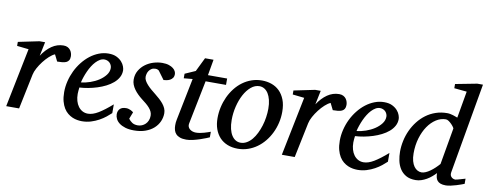

<svg xmlns="http://www.w3.org/2000/svg" viewBox="-63 -1043 3447 1361"><g transform="rotate(10 1660.5 -362.5)"><path d="M409.2 -426.8Q409.2 -409.2 402.8 -398.7Q396.5 -388.2 384.8 -382.8Q373 -377.4 356.7 -375.7Q340.3 -374 319.8 -374L295.9 -421.9Q277.3 -414.1 256.1 -394.8Q234.9 -375.5 215.8 -350.8Q196.8 -326.2 182.6 -300Q168.5 -273.9 164.1 -252L111.8 0H19L105 -424.8L21 -434.1V-462.9L171.9 -494.1H211.9L190.9 -393.1Q221.7 -440.4 260.7 -467.3Q299.8 -494.1 345.2 -494.1Q363.3 -494.1 375.5 -487.5Q387.7 -481 395.3 -470.7Q402.8 -460.4 406 -448.7Q409.2 -437 409.2 -426.8Z M702.1 -394Q702.1 -403.8 698.2 -413.3Q694.3 -422.9 687.5 -430.2Q680.7 -437.5 670.4 -442.1Q660.2 -446.8 647.9 -446.8Q631.3 -446.8 616.2 -438Q601.1 -429.2 587.2 -414.6Q573.2 -399.9 561.3 -380.9Q549.3 -361.8 539.8 -340.8Q530.3 -319.8 522.9 -298.3Q515.6 -276.9 511.2 -257.8Q543 -260.7 576.9 -272.5Q610.8 -284.2 638.7 -302.5Q666.5 -320.8 684.3 -344.2Q702.1 -367.7 702.1 -394ZM791 -393.1Q791 -365.7 778.3 -342.8Q765.6 -319.8 743.9 -301.3Q722.2 -282.7 693.6 -268.3Q665 -253.9 633.5 -243.9Q602.1 -233.9 569.3 -227.8Q536.6 -221.7 506.8 -220.2Q505.4 -210.4 504.2 -196.8Q502.9 -183.1 502.9 -173.8Q502.9 -146.5 509.5 -123.5Q516.1 -100.6 528.6 -83.7Q541 -66.9 558.6 -57.4Q576.2 -47.9 598.1 -47.9Q631.8 -47.9 672.4 -72.3Q712.9 -96.7 768.1 -145V-82Q753.9 -68.4 733.4 -52Q712.9 -35.6 686.8 -21.2Q660.6 -6.8 629.9 2.7Q599.1 12.2 564.9 12.2Q549.8 12.2 532 9.3Q514.2 6.3 496.6 -1.2Q479 -8.8 462.6 -22Q446.3 -35.2 433.8 -55.4Q421.4 -75.7 413.8 -103.8Q406.2 -131.8 406.2 -169.9Q406.2 -209.5 415.8 -248.8Q425.3 -288.1 442.6 -324Q460 -359.9 484.4 -390.9Q508.8 -421.9 538.1 -444.6Q567.4 -467.3 600.8 -480.2Q634.3 -493.2 669.9 -493.2Q704.6 -493.2 727.8 -481.7Q751 -470.2 765.1 -454.1Q779.3 -438 785.2 -420.9Q791 -403.8 791 -393.1Z M1157.2 -431.2Q1157.2 -413.6 1149.4 -403.1Q1141.6 -392.6 1130.4 -386.7Q1119.1 -380.9 1106.7 -378.7Q1094.2 -376.5 1085 -376L1040 -437Q1037.1 -439.5 1030.8 -442.1Q1024.4 -444.8 1015.1 -444.8Q998.5 -444.8 987.3 -437.7Q976.1 -430.7 969 -420.2Q961.9 -409.7 959 -397.7Q956.1 -385.7 956.1 -376Q956.1 -362.3 963.9 -348.4Q971.7 -334.5 984.4 -320.6Q997.1 -306.6 1012.9 -293.2Q1028.8 -279.8 1044.9 -267.1Q1061.5 -253.9 1076.9 -240Q1092.3 -226.1 1104.5 -211.2Q1116.7 -196.3 1124 -179.7Q1131.3 -163.1 1131.3 -145Q1131.3 -114.3 1118.9 -85.9Q1106.4 -57.6 1082.3 -35.6Q1058.1 -13.7 1022.2 -0.7Q986.3 12.2 939.9 12.2Q903.8 12.2 877.4 4.2Q851.1 -3.9 834 -16.8Q816.9 -29.8 808.6 -46.4Q800.3 -63 800.3 -80.1Q800.3 -104 814.7 -118.9Q829.1 -133.8 859.9 -133.8Q869.1 -133.8 877.4 -131.3Q885.7 -128.9 892.6 -125.7Q899.4 -122.6 904.5 -118.9Q909.7 -115.2 912.1 -112.8L893.1 -64Q903.8 -48.8 919.7 -38.3Q935.5 -27.8 960.9 -27.8Q976.1 -27.8 990.2 -33.7Q1004.4 -39.6 1015.4 -50.3Q1026.4 -61 1032.7 -76.4Q1039.1 -91.8 1039.1 -110.8Q1039.1 -126 1033 -139.4Q1026.9 -152.8 1015.9 -165.5Q1004.9 -178.2 990 -190.7Q975.1 -203.1 957 -216.8Q941.4 -229 927 -243.2Q912.6 -257.3 901.1 -273.2Q889.6 -289.1 882.8 -306.6Q876 -324.2 876 -342.8Q876 -379.4 892.6 -407.7Q909.2 -436 935.3 -455.3Q961.4 -474.6 993.4 -484.4Q1025.4 -494.1 1056.2 -494.1Q1084.5 -494.1 1103.8 -487.5Q1123 -481 1135 -471.4Q1147 -461.9 1152.1 -450.9Q1157.2 -439.9 1157.2 -431.2Z M1380.4 -418.9 1317.4 -105Q1314.5 -91.8 1318.4 -81.3Q1322.3 -70.8 1330.8 -63.7Q1339.4 -56.6 1350.8 -52.7Q1362.3 -48.8 1375 -48.8Q1389.2 -48.8 1404.3 -51.5Q1419.4 -54.2 1433.3 -58.1Q1447.3 -62 1459.2 -66.2Q1471.2 -70.3 1479 -73.2V-33.2Q1472.7 -30.3 1454.6 -22.9Q1436.5 -15.6 1413.1 -7.8Q1389.6 0 1363.8 6.1Q1337.9 12.2 1316.4 12.2Q1289.1 12.2 1271 5.6Q1252.9 -1 1242.2 -12.5Q1231.4 -23.9 1226.8 -39.8Q1222.2 -55.7 1222.2 -74.2Q1222.2 -84 1222.9 -94.2Q1223.6 -104.5 1226.1 -115.2L1287.1 -418.9L1224.1 -413.1V-445.8L1299.3 -479L1348.1 -579.1H1409.2L1389.2 -464.8H1527.3V-418.9Z M1852.1 -304.2Q1852.1 -339.8 1845.2 -367.2Q1838.4 -394.5 1826.7 -413.1Q1814.9 -431.6 1798.6 -441.4Q1782.2 -451.2 1763.2 -451.2Q1730.5 -451.2 1702.4 -427.5Q1674.3 -403.8 1653.8 -365.5Q1633.3 -327.1 1621.6 -279.1Q1609.9 -231 1609.9 -182.1Q1609.9 -145 1616.7 -117.2Q1623.5 -89.4 1635.7 -70.6Q1647.9 -51.8 1664.1 -42.5Q1680.2 -33.2 1699.2 -33.2Q1722.7 -33.2 1743.4 -45.2Q1764.2 -57.1 1781 -77.4Q1797.9 -97.7 1811 -124.5Q1824.2 -151.4 1833.5 -181.4Q1842.8 -211.4 1847.4 -243.2Q1852.1 -274.9 1852.1 -304.2ZM1953.1 -299.8Q1953.1 -259.3 1944.1 -220.5Q1935.1 -181.6 1918.2 -147Q1901.4 -112.3 1877.7 -83.3Q1854 -54.2 1824.5 -33Q1794.9 -11.7 1760.3 0.2Q1725.6 12.2 1687 12.2Q1646 12.2 1612.8 -1Q1579.6 -14.2 1556.6 -38.8Q1533.7 -63.5 1521.2 -98.4Q1508.8 -133.3 1508.8 -176.8Q1508.8 -217.3 1517.6 -256.6Q1526.4 -295.9 1542.7 -331.1Q1559.1 -366.2 1582.5 -396.2Q1606 -426.3 1635.5 -448Q1665 -469.7 1700 -481.9Q1734.9 -494.1 1773.9 -494.1Q1810.1 -494.1 1842.5 -482.9Q1875 -471.7 1899.7 -447.8Q1924.3 -423.8 1938.7 -387.2Q1953.1 -350.6 1953.1 -299.8Z M2393.1 -426.8Q2393.1 -409.2 2386.7 -398.7Q2380.4 -388.2 2368.7 -382.8Q2356.9 -377.4 2340.6 -375.7Q2324.2 -374 2303.7 -374L2279.8 -421.9Q2261.2 -414.1 2240 -394.8Q2218.8 -375.5 2199.7 -350.8Q2180.7 -326.2 2166.5 -300Q2152.3 -273.9 2147.9 -252L2095.7 0H2002.9L2088.9 -424.8L2004.9 -434.1V-462.9L2155.8 -494.1H2195.8L2174.8 -393.1Q2205.6 -440.4 2244.6 -467.3Q2283.7 -494.1 2329.1 -494.1Q2347.2 -494.1 2359.4 -487.5Q2371.6 -481 2379.2 -470.7Q2386.7 -460.4 2389.9 -448.7Q2393.1 -437 2393.1 -426.8Z M2686 -394Q2686 -403.8 2682.1 -413.3Q2678.2 -422.9 2671.4 -430.2Q2664.6 -437.5 2654.3 -442.1Q2644 -446.8 2631.8 -446.8Q2615.2 -446.8 2600.1 -438Q2585 -429.2 2571 -414.6Q2557.1 -399.9 2545.2 -380.9Q2533.2 -361.8 2523.7 -340.8Q2514.2 -319.8 2506.8 -298.3Q2499.5 -276.9 2495.1 -257.8Q2526.9 -260.7 2560.8 -272.5Q2594.7 -284.2 2622.6 -302.5Q2650.4 -320.8 2668.2 -344.2Q2686 -367.7 2686 -394ZM2774.9 -393.1Q2774.9 -365.7 2762.2 -342.8Q2749.5 -319.8 2727.8 -301.3Q2706.1 -282.7 2677.5 -268.3Q2648.9 -253.9 2617.4 -243.9Q2585.9 -233.9 2553.2 -227.8Q2520.5 -221.7 2490.7 -220.2Q2489.3 -210.4 2488 -196.8Q2486.8 -183.1 2486.8 -173.8Q2486.8 -146.5 2493.4 -123.5Q2500 -100.6 2512.5 -83.7Q2524.9 -66.9 2542.5 -57.4Q2560.1 -47.9 2582 -47.9Q2615.7 -47.9 2656.2 -72.3Q2696.8 -96.7 2752 -145V-82Q2737.8 -68.4 2717.3 -52Q2696.8 -35.6 2670.7 -21.2Q2644.5 -6.8 2613.8 2.7Q2583 12.2 2548.8 12.2Q2533.7 12.2 2515.9 9.3Q2498 6.3 2480.5 -1.2Q2462.9 -8.8 2446.5 -22Q2430.2 -35.2 2417.7 -55.4Q2405.3 -75.7 2397.7 -103.8Q2390.1 -131.8 2390.1 -169.9Q2390.1 -209.5 2399.7 -248.8Q2409.2 -288.1 2426.5 -324Q2443.8 -359.9 2468.3 -390.9Q2492.7 -421.9 2522 -444.6Q2551.3 -467.3 2584.7 -480.2Q2618.2 -493.2 2653.8 -493.2Q2688.5 -493.2 2711.7 -481.7Q2734.9 -470.2 2749 -454.1Q2763.2 -438 2769 -420.9Q2774.9 -403.8 2774.9 -393.1Z M3207 -85.9Q3204.6 -71.8 3208.5 -63Q3212.4 -54.2 3219 -49.1Q3225.6 -43.9 3232.7 -42Q3239.7 -40 3243.2 -40Q3246.6 -40 3257.1 -42.7Q3267.6 -45.4 3279.3 -48.8Q3291 -52.2 3301.3 -55.2L3314.9 -59.1V-22Q3309.1 -19.5 3293.5 -13.9Q3277.8 -8.3 3258.8 -2.4Q3239.7 3.4 3219.5 7.8Q3199.2 12.2 3184.1 12.2Q3161.1 12.2 3146.5 6.6Q3131.8 1 3123.5 -9Q3115.2 -19 3112.1 -32.7Q3108.9 -46.4 3108.9 -63Q3095.7 -48.8 3079.8 -35.4Q3064 -22 3045.9 -11.5Q3027.8 -1 3007.8 5.6Q2987.8 12.2 2966.8 12.2Q2924.8 12.2 2897.2 -3.9Q2869.6 -20 2853.5 -45.9Q2837.4 -71.8 2830.8 -103.5Q2824.2 -135.3 2824.2 -167Q2824.2 -206.5 2832.8 -246.3Q2841.3 -286.1 2858.2 -322.5Q2875 -358.9 2899.4 -390.1Q2923.8 -421.4 2955.1 -444.6Q2986.3 -467.8 3024.7 -481Q3063 -494.1 3106.9 -494.1Q3118.2 -494.1 3128.9 -491.9Q3139.6 -489.7 3149.4 -486.8Q3159.2 -483.9 3167.5 -480.5Q3175.8 -477.1 3182.1 -475.1L3215.8 -668L3125 -676.8V-707L3279.8 -736.8H3320.8ZM3168 -394Q3168.5 -396 3162.4 -405Q3156.2 -414.1 3146.7 -423.8Q3137.2 -433.6 3126 -441.4Q3114.7 -449.2 3105 -449.2Q3068.4 -449.2 3035.2 -428Q3002 -406.7 2976.6 -369.6Q2951.2 -332.5 2936 -282Q2920.9 -231.4 2920.9 -172.9Q2920.9 -140.6 2927.5 -117.2Q2934.1 -93.8 2945.1 -78.6Q2956.1 -63.5 2970.2 -56.2Q2984.4 -48.8 2999 -48.8Q3012.7 -48.8 3028.6 -55.7Q3044.4 -62.5 3060.5 -74Q3076.7 -85.4 3092.5 -100.3Q3108.4 -115.2 3122.1 -130.9Z"/></g></svg>

Font: Charis SIL Cyr
Style: Italic
Weight: 400
Italic angle: -11°
Foundry: SIL International
Version: Version 5.000